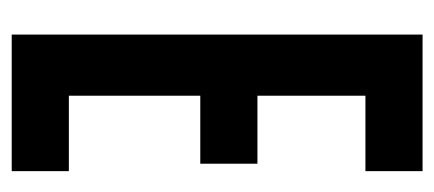

<svg xmlns="http://www.w3.org/2000/svg" viewBox="-232 -528 759 336"><g transform="rotate(90 148.0 -359.5)"><path d="M40 -719H279V-619H147V-430H266V-330H147V-100H279V0H40Z"/></g></svg>

Font: Osterbar
Style: Regular
Weight: 500
Width: 3
Designer: Peter Wiegel, Basierend auf Erbar schmal-halbfette Grotesk v. Jacob Erbar
Foundry: Peter Wiegel
Version: Version 1.0